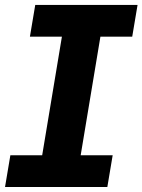

<svg xmlns="http://www.w3.org/2000/svg" viewBox="-30 -747 569 767"><path d="M0 0ZM398.8 0H-9.9L11.4 -126.8H138.5L217.3 -600.5H89.5L110.8 -727.3H519.5L498.2 -600.5H371.1L292.3 -126.8H420.1Z"/></svg>

Font: Linik Sans
Style: Bold Italic
Weight: 700
Italic angle: 9°
Designer: Fonts by Rasmus Andersson / Changes by Cristiano Sobral with parts from Marc Monis
Foundry: rsms
Version: Version 3.020; ttfautohint (v1.6)